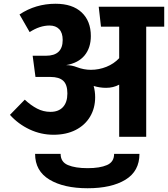

<svg xmlns="http://www.w3.org/2000/svg" viewBox="-20 -729 895 1023"><path d="M855 -587H759V0H615V-278Q584 -261 545 -261Q512 -261 479 -271Q487 -242 487 -211Q487 -153 460 -107.5Q433 -62 383 -36.5Q333 -11 265 -11Q198 -11 137.5 -39.5Q77 -68 33 -117L112 -198Q144 -168 177.5 -150.5Q211 -133 249 -133Q292 -133 315.5 -158.5Q339 -184 339 -231Q339 -278 317 -298.5Q295 -319 249 -319H169L154 -432H225Q314 -432 314 -516Q314 -554 295.5 -573.5Q277 -593 244 -593Q192 -593 138 -558L84 -652Q170 -709 276 -709Q366 -709 415 -663Q464 -617 464 -537Q464 -474 430.5 -433.5Q397 -393 332 -382Q362 -382 390 -371Q427 -357 464 -357Q507 -357 547 -373Q587 -389 615 -419V-587H518L506 -693H855ZM167 91H303Q303 134 342 150.5Q381 167 447 167Q512 167 550 150.5Q588 134 588 91H723Q723 183 648.5 228.5Q574 274 447 274Q320 274 243.5 228Q167 182 167 91Z"/></svg>

Font: FiraGOUPP
Style: Bold
Weight: 700
Designer: bBox Type
Foundry: bBox Type GmbH
Version: Version 1.001